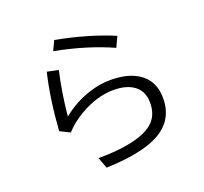

<svg xmlns="http://www.w3.org/2000/svg" viewBox="-144 -995 1287 1209"><g transform="rotate(-20 499.5 -391.0)"><path d="M686.5 -645Q518.6 -720.7 305.7 -761.2L335.9 -825.2Q549.8 -785.2 718.8 -713.9ZM168.9 -274.9Q183.6 -486.8 223.6 -653.8L298.8 -638.2Q265.6 -491.7 252 -342.8Q335.9 -411.1 435.5 -443.4Q510.7 -467.8 582 -467.8Q694.3 -467.8 764.6 -423.8Q855.5 -366.7 855.5 -247.1Q855.5 -74.7 679.7 -7.3Q566.4 36.1 371.1 43L343.8 -30.8Q528.3 -31.2 634.8 -70.8Q708 -98.1 739.3 -143.6Q768.6 -185.1 768.6 -248Q768.6 -335.4 700.2 -374.5Q652.3 -401.9 578.1 -401.9Q463.9 -401.9 343.8 -330.1Q281.2 -293 235.4 -242.2Z"/></g></svg>

Font: UDEV Gothic 35
Style: Regular
Weight: 400
Version: v2.1.0; ttfautohint (v1.8.4.7-5d5b-dirty) -l 6 -r 45 -G 200 